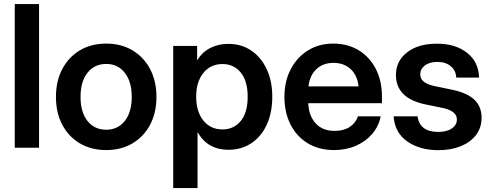

<svg xmlns="http://www.w3.org/2000/svg" viewBox="-20 -748 2487 972"><path d="M177.7 -727.5V0H54.7V-727.5Z M517.6 11.7Q441.4 11.7 384.3 -22.2Q327.1 -56.2 295.2 -116.7Q263.2 -177.2 263.2 -257.3Q263.2 -337.4 295.2 -398.2Q327.1 -459 384.3 -493.2Q441.4 -527.3 517.6 -527.3Q593.3 -527.3 650.6 -493.2Q708 -459 740 -398.2Q772 -337.4 772 -257.3Q772 -177.2 740 -116.7Q708 -56.2 650.6 -22.2Q593.3 11.7 517.6 11.7ZM517.6 -91.3Q576.7 -91.3 611.8 -135.7Q647 -180.2 647 -257.3Q647 -334.5 611.8 -379.4Q576.7 -424.3 517.6 -424.3Q458 -424.3 422.9 -379.6Q387.7 -335 387.7 -257.3Q387.7 -180.2 422.9 -135.7Q458 -91.3 517.6 -91.3Z M856.9 204.1V-515.6H978V-443.8H979.5Q1003.9 -484.9 1044.9 -505.4Q1085.9 -525.9 1135.7 -525.9Q1202.1 -525.9 1252.2 -491.9Q1302.2 -458 1330.3 -397.7Q1358.4 -337.4 1358.4 -258.3Q1358.4 -177.7 1330.8 -117.4Q1303.2 -57.1 1252.9 -23.4Q1202.6 10.3 1135.3 10.3Q1084.5 10.3 1045.2 -11.7Q1005.9 -33.7 981.4 -77.6H980V204.1ZM1106.4 -92.8Q1163.6 -92.8 1198.7 -135.5Q1233.9 -178.2 1233.9 -258.3Q1233.9 -337.9 1198.7 -380.9Q1163.6 -423.8 1106.4 -423.8Q1045.9 -423.8 1009.5 -378.7Q973.1 -333.5 973.1 -258.3Q973.1 -183.1 1009.5 -137.9Q1045.9 -92.8 1106.4 -92.8Z M1671.4 11.7Q1594.2 11.7 1537.6 -22.9Q1481 -57.6 1450.4 -118.4Q1419.9 -179.2 1419.9 -257.3Q1419.9 -335.9 1451.4 -396.7Q1482.9 -457.5 1538.6 -492.4Q1594.2 -527.3 1666.5 -527.3Q1740.7 -527.3 1796.4 -493.2Q1852.1 -459 1882.8 -398.7Q1913.6 -338.4 1913.6 -259.3V-225.6H1540.5Q1543 -162.6 1577.6 -124Q1612.3 -85.4 1674.3 -85.4Q1720.7 -85.4 1751 -105.7Q1781.2 -126 1792 -159.2H1907.2Q1897.5 -108.9 1864.5 -70.3Q1831.5 -31.7 1781.7 -10Q1731.9 11.7 1671.4 11.7ZM1541.5 -310.5H1795.4Q1789.6 -365.7 1755.6 -397.7Q1721.7 -429.7 1668.5 -429.7Q1614.7 -429.7 1581.3 -397.7Q1547.9 -365.7 1541.5 -310.5Z M2199.2 12.2Q2105 12.2 2041.7 -32Q1978.5 -76.2 1972.7 -159.2H2094.2Q2098.1 -121.6 2124.5 -100.8Q2150.9 -80.1 2197.3 -80.1Q2241.7 -80.1 2267.3 -97.7Q2293 -115.2 2293 -142.6Q2293 -166 2273.9 -180.2Q2254.9 -194.3 2222.7 -201.2L2134.8 -219.2Q1984.4 -250.5 1984.4 -368.2Q1984.4 -439.5 2041 -483.2Q2097.7 -526.9 2191.9 -526.9Q2285.6 -526.9 2344.5 -480.7Q2403.3 -434.6 2405.3 -355H2289.6Q2288.6 -389.6 2262.7 -412.1Q2236.8 -434.6 2194.8 -434.6Q2154.3 -434.6 2130.9 -416.5Q2107.4 -398.4 2107.4 -372.1Q2107.4 -349.1 2125.5 -334.7Q2143.6 -320.3 2175.8 -313L2268.6 -293.9Q2345.2 -277.8 2381.6 -243.2Q2418 -208.5 2418 -151.9Q2418 -101.6 2389.9 -64.7Q2361.8 -27.8 2312.5 -7.8Q2263.2 12.2 2199.2 12.2Z"/></svg>

Font: Inter Display SemiBold
Style: Regular
Weight: 600
Designer: Rasmus Andersson
Foundry: rsms
Version: Version 4.001;git-9221beed3